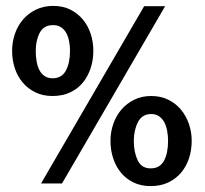

<svg xmlns="http://www.w3.org/2000/svg" viewBox="-20 -621 693 650"><path d="M160 -601Q193 -601 218 -588.5Q243 -576 260.5 -555Q278 -534 287 -506.5Q296 -479 296 -449Q296 -418 287 -390.5Q278 -363 261 -342Q244 -321 218 -308.5Q192 -296 158 -296Q125 -296 99.5 -308.5Q74 -321 56.5 -342Q39 -363 30 -390.5Q21 -418 21 -449Q21 -479 30.5 -506.5Q40 -534 58 -555Q76 -576 102 -588.5Q128 -601 160 -601ZM160 -536Q128 -536 114.5 -510Q101 -484 101 -449Q101 -430 104 -413Q107 -396 113.5 -383.5Q120 -371 131 -363.5Q142 -356 158 -356Q189 -356 203 -382Q217 -408 217 -449Q217 -465 214 -481Q211 -497 204.5 -509Q198 -521 187 -528.5Q176 -536 160 -536ZM539 -600 190 0H119L468 -600ZM492 -296Q524 -296 549.5 -283.5Q575 -271 592.5 -250Q610 -229 619.5 -201.5Q629 -174 629 -144Q629 -113 620 -85.5Q611 -58 593.5 -37Q576 -16 550 -3.5Q524 9 490 9Q457 9 431.5 -3.5Q406 -16 389 -37Q372 -58 363 -85.5Q354 -113 354 -144Q354 -174 363.5 -201.5Q373 -229 391 -250Q409 -271 434.5 -283.5Q460 -296 492 -296ZM492 -235Q461 -235 447 -207.5Q433 -180 433 -144Q433 -106 446 -78.5Q459 -51 490 -51Q521 -51 535 -76.5Q549 -102 549 -144Q549 -161 546 -177.5Q543 -194 536.5 -206.5Q530 -219 519 -227Q508 -235 492 -235Z"/></svg>

Font: Mukta Malar SemiBold
Style: Regular
Weight: 600
Designer: Aadarsh Rajan, Girish Dalvi, Yashodeep Gholap
Foundry: Ek Type
Version: Version 2.538;PS 1.000;hotconv 16.6.51;makeotf.lib2.5.65220;